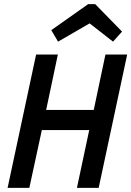

<svg xmlns="http://www.w3.org/2000/svg" viewBox="-20 -916 640 936"><path d="M17 0 156 -650H262L205 -380H437L494 -650H600L461 0H355L415 -282H184L123 0ZM263 -713 230 -769 410 -896H444L575 -762L531 -713L417 -802Z"/></svg>

Font: Sometype Mono SemiBold
Style: Italic
Weight: 600
Italic angle: -12°
Designer: Ryoichi Tsunekawa
Foundry: Dharma Type
Version: Version 1.001